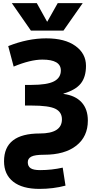

<svg xmlns="http://www.w3.org/2000/svg" viewBox="-20 -987 622 1237"><path d="M6 52Q6 -127 236 -127Q379 -127 379 -218Q379 -265 337 -286Q295 -307 183 -307H141V-440H183Q284 -440 328 -463Q372 -486 372 -533Q372 -603 253 -603Q176 -603 68 -558L33 -690Q159 -740 278 -740Q398 -740 466 -691Q534 -642 534 -563Q534 -491 500.5 -449Q467 -407 389 -384V-382Q465 -372 505.5 -328Q546 -284 546 -210Q546 -107 471.5 -48.5Q397 10 264 10Q205 10 182 22Q159 34 159 58Q159 84 177 96.5Q195 109 238 109Q313 109 384 93L402 209Q323 230 234 230Q124 230 65 183.5Q6 137 6 52ZM285 -848 352 -967H513L389 -790H179L56 -967H217L283 -848Z"/></svg>

Font: Mplus 1p ExtraBold
Style: Regular
Weight: 800
Version: Version 1.061